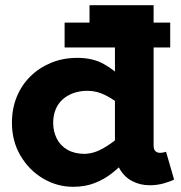

<svg xmlns="http://www.w3.org/2000/svg" viewBox="-20 -706 698 740"><path d="M262 14Q200 14 146 -18Q92 -50 59 -106Q26 -162 26 -233Q26 -287 44.5 -332.5Q63 -378 97 -411.5Q131 -445 177 -464Q223 -483 278 -483Q338 -483 380.5 -459Q423 -435 453 -402.5Q483 -370 503 -342V-238Q482 -267 452 -294Q422 -321 387.5 -338.5Q353 -356 318 -356Q287 -356 262.5 -347Q238 -338 220.5 -322Q203 -306 194 -283Q185 -260 185 -233Q185 -199 199 -171.5Q213 -144 240.5 -128.5Q268 -113 306 -113Q342 -114 377 -134Q412 -154 445 -183Q478 -212 506 -239V-130Q487 -110 463.5 -85.5Q440 -61 411 -38Q382 -15 345 -0.5Q308 14 262 14ZM557 8Q520 8 489.5 -8Q459 -24 441 -55.5Q423 -87 423 -132V-686H572V-146Q572 -130 579 -123.5Q586 -117 596 -117Q604 -117 610 -118.5Q616 -120 620 -121L651 -14Q638 -7 612 0.5Q586 8 557 8ZM229 -523V-619H636V-523ZM325 -568V-686H556V-568Z"/></svg>

Font: BioRhyme ExtraBold
Style: Regular
Weight: 800
Designer: Aoife Mooney
Foundry: Aoife Mooney Type
Version: Version 1.600;gftools[0.9.33]